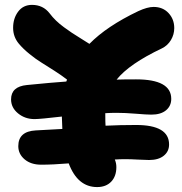

<svg xmlns="http://www.w3.org/2000/svg" viewBox="-20 -740 740 779"><path d="M147 -71.8Q105.5 -71.8 79.8 -93.5Q54.2 -115.2 54.2 -147Q54.2 -207 125 -210.9Q168 -212.9 232.9 -216.8Q231 -252.9 231 -267.1Q142.6 -256.8 120.1 -256.8Q81.5 -256.8 53.2 -280Q24.9 -303.2 24.9 -336.9Q24.9 -388.7 88.9 -395Q192.4 -405.3 249 -409.2Q249.5 -410.6 250.5 -413.1Q251.5 -415.5 252 -417Q231.4 -433.1 201.2 -452.6Q170.9 -472.2 148.2 -486.1Q125.5 -500 99.9 -520.8Q74.2 -541.5 56.2 -563Q33.2 -590.8 33.2 -627Q33.2 -665.5 53.7 -692.9Q74.2 -720.2 109.9 -720.2Q154.8 -720.2 181.2 -686Q192.9 -670.4 207.3 -656.5Q221.7 -642.6 239.7 -629.4Q257.8 -616.2 271.7 -606.9Q285.6 -597.7 308.3 -583.7Q331.1 -569.8 342.8 -562Q413.1 -633.8 541 -694.8Q578.1 -711.9 603 -711.9Q640.6 -711.9 663.8 -687Q687 -662.1 687 -626Q687 -600.1 673.6 -577.6Q660.2 -555.2 637.2 -543.9Q504.4 -481 453.1 -417Q479 -418 532.2 -418Q674.8 -418 674.8 -338.9Q674.8 -310.1 653.6 -292.5Q632.3 -274.9 594.2 -274.9Q574.7 -274.9 531.2 -278.6Q487.8 -282.2 453.1 -282.2Q429.7 -282.2 407.2 -280.8V-273.9Q407.2 -243.2 408.2 -230Q466.8 -232.9 532.2 -232.9Q666 -232.9 666 -153.8Q666 -125.5 644.5 -108.2Q623 -90.8 585 -90.8Q568.8 -90.8 539.6 -92.5Q510.3 -94.2 487.8 -94.2Q466.8 -94.2 445.8 -92.8Q452.1 -78.6 452.1 -62Q452.1 -24.9 431.2 -2.9Q410.2 19 374 19Q294.9 19 258.8 -77.1Q194.3 -71.8 147 -71.8Z"/></svg>

Font: Shantell Sans Irregular
Style: Regular
Weight: 800
Designer: Stephen Nixon, Anya Danilova, Shantell Martin
Foundry: Arrow Type
Version: Version 1.006;[9816181b4]